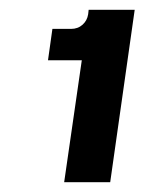

<svg xmlns="http://www.w3.org/2000/svg" viewBox="-20 -724 295 392"><path d="M111 -352 147 -601H78L87 -665H125Q139 -665 148.5 -673.5Q158 -682 160 -695L161 -704H255L205 -352Z"/></svg>

Font: Host Grotesk Light SemiBold
Style: Italic
Weight: 600
Italic angle: -8°
Version: Version 1.003